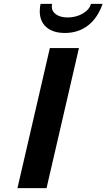

<svg xmlns="http://www.w3.org/2000/svg" viewBox="-20 -970 549 990"><path d="M70 0 237 -722H387L220 0ZM249 -950Q247 -946 247 -936Q247 -911 269.5 -895.5Q292 -880 329 -880Q372 -880 406.5 -900Q441 -920 449 -950H509Q483 -876 433 -838Q383 -800 315 -800Q253 -800 219 -830Q185 -860 185 -912Q185 -923 186 -932Q187 -941 189 -950Z"/></svg>

Font: Perun
Style: Bold Italic
Weight: 700
Italic angle: -12°
Foundry: Copyright (c) Stefan Peev, Context Ltd, 2016
Version: Version 1.027